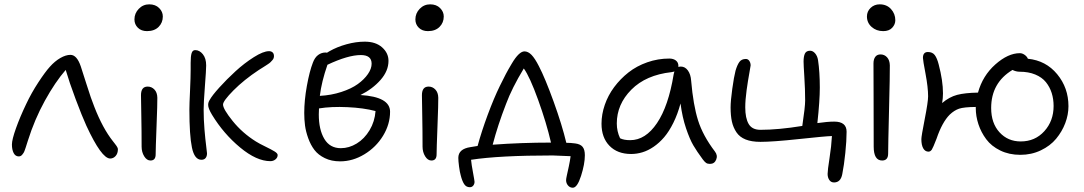

<svg xmlns="http://www.w3.org/2000/svg" viewBox="-20 -732 5020 889"><path d="M66.9 -7.8Q51.3 -7.8 43.2 -23.4Q35.2 -39.1 35.2 -63Q35.2 -85.4 54 -138.2Q72.8 -190.9 101.1 -250Q125.5 -301.8 157.5 -350.6Q189.5 -399.4 210.9 -422.9Q233.9 -448.7 259.3 -463.4Q284.7 -478 306.2 -478Q335.9 -478 354 -424.8Q357.4 -415.5 379.9 -344Q402.3 -272.5 417 -236.8Q455.6 -137.7 502.9 -78.1Q506.3 -73.7 512 -66.4Q517.6 -59.1 519.8 -55.9Q522 -52.7 523.9 -48.6Q525.9 -44.4 525.9 -41Q525.9 -21.5 515.4 -9.8Q504.9 2 490.2 2Q450.2 2 379.9 -149.9Q359.9 -193.8 330.3 -272.7Q300.8 -351.6 284.2 -408.2Q235.4 -352.1 187.7 -265.6Q140.1 -179.2 108.9 -80.1Q106.9 -74.7 104 -64.7Q101.1 -54.7 99.1 -49.3Q97.2 -43.9 94.5 -36.1Q91.8 -28.3 89.1 -24.2Q86.4 -20 83 -15.9Q79.6 -11.7 75.7 -9.8Q71.8 -7.8 66.9 -7.8Z M660.6 -587.9Q634.3 -587.9 618.4 -603.5Q602.5 -619.1 602.5 -642.1Q602.5 -670.4 622.6 -691.2Q642.6 -711.9 670.9 -711.9Q699.7 -711.9 716.8 -694.8Q733.9 -677.7 733.9 -655.8Q733.9 -627 714.4 -607.4Q694.8 -587.9 660.6 -587.9ZM676.8 11.2Q659.7 11.2 647.7 -8.3Q635.7 -27.8 635.7 -53.2Q635.7 -127.4 634.3 -196.5Q632.8 -265.6 632.8 -291Q632.8 -331.1 663.6 -331.1Q682.1 -331.1 695.1 -317.4Q708 -303.7 708.5 -279.8Q709 -253.9 704.8 -147.2Q700.7 -40.5 700.7 -17.1Q700.7 11.2 676.8 11.2Z M912.6 7.8Q880.4 7.8 868.7 -48.8Q856.9 -105.5 856.9 -225.1Q856.9 -249 859.9 -312.3Q862.8 -375.5 862.8 -410.2V-441.9Q862.8 -471.7 867.2 -485.8Q871.6 -500 883.8 -500Q903.8 -500 919.2 -481Q934.6 -461.9 934.6 -429.2Q934.6 -407.7 928.7 -332Q922.9 -256.3 922.9 -225.1Q922.9 -178.7 926.8 -132.3Q930.7 -85.9 934.6 -56.4Q938.5 -26.9 938.5 -22Q938.5 -8.3 931.9 -0.2Q925.3 7.8 912.6 7.8ZM1231.9 14.2Q1168 14.2 1091.6 -49.3Q1015.1 -112.8 961.9 -200.2Q943.8 -230 943.8 -246.1Q943.8 -258.3 950.7 -269Q961.9 -289.6 995.6 -326.9Q1029.3 -364.3 1070.3 -401.9Q1111.3 -439.5 1155.3 -467.3Q1199.2 -495.1 1225.6 -495.1Q1235.8 -495.1 1242.2 -489.3Q1248.5 -483.4 1248.5 -472.2Q1248.5 -467.3 1246.8 -462.4Q1245.1 -457.5 1240.7 -452.9Q1236.3 -448.2 1232.7 -444.3Q1229 -440.4 1221.2 -435.3Q1213.4 -430.2 1208.5 -427Q1203.6 -423.8 1193.6 -417.5Q1183.6 -411.1 1178.7 -408.2Q1109.4 -362.3 1061 -313.5Q1012.7 -264.6 1012.7 -248Q1012.7 -227.1 1057.4 -171.6Q1102.1 -116.2 1164.6 -77.1Q1180.7 -66.9 1208.5 -53.5Q1236.3 -40 1251 -31Q1265.6 -22 1265.6 -14.2Q1265.6 -2.4 1255.6 5.9Q1245.6 14.2 1231.9 14.2Z M1554.7 15.1Q1514.6 15.1 1484.1 0.2Q1453.6 -14.6 1436 -37.6Q1418.5 -60.5 1407.2 -91.8Q1396 -123 1392.3 -150.9Q1388.7 -178.7 1388.7 -209Q1388.7 -267.1 1400.9 -334.5Q1413.1 -401.9 1428.7 -441.9Q1437.5 -465.8 1452.9 -477.3Q1468.3 -488.8 1486.8 -488.8Q1491.7 -488.8 1493.7 -487.8Q1498.5 -491.2 1505.9 -495.1Q1541 -515.1 1584.7 -527.1Q1628.4 -539.1 1668.9 -539.1Q1719.7 -539.1 1749.3 -512.7Q1778.8 -486.3 1778.8 -450.2Q1778.8 -403.8 1742.2 -362.1Q1705.6 -320.3 1648.9 -292Q1786.1 -283.7 1786.1 -214.8Q1786.1 -156.7 1753.7 -103.5Q1721.2 -50.3 1667.2 -17.6Q1613.3 15.1 1554.7 15.1ZM1650.9 -477.1Q1591.3 -477.1 1496.1 -432.1Q1468.8 -353.5 1460.9 -288.1Q1514.2 -291 1560.5 -306.2Q1606.9 -321.3 1636.7 -342.8Q1666.5 -364.3 1683.6 -389.2Q1700.7 -414.1 1700.7 -437Q1700.7 -477.1 1650.9 -477.1ZM1456.1 -202.1Q1456.1 -131.8 1481.7 -88.9Q1507.3 -45.9 1558.1 -45.9Q1596.2 -45.9 1631.8 -67.6Q1667.5 -89.4 1691.4 -129.4Q1715.3 -169.4 1718.8 -217.8Q1663.6 -232.4 1588.9 -235.8Q1514.2 -239.3 1457 -230Q1456.1 -221.2 1456.1 -202.1Z M1961.4 -587.9Q1935.1 -587.9 1919.2 -603.5Q1903.3 -619.1 1903.3 -642.1Q1903.3 -670.4 1923.3 -691.2Q1943.4 -711.9 1971.7 -711.9Q2000.5 -711.9 2017.6 -694.8Q2034.7 -677.7 2034.7 -655.8Q2034.7 -627 2015.1 -607.4Q1995.6 -587.9 1961.4 -587.9ZM1977.5 11.2Q1960.4 11.2 1948.5 -8.3Q1936.5 -27.8 1936.5 -53.2Q1936.5 -127.4 1935.1 -196.5Q1933.6 -265.6 1933.6 -291Q1933.6 -331.1 1964.4 -331.1Q1982.9 -331.1 1995.8 -317.4Q2008.8 -303.7 2009.3 -279.8Q2009.8 -253.9 2005.6 -147.2Q2001.5 -40.5 2001.5 -17.1Q2001.5 11.2 1977.5 11.2Z M2632.3 137.2Q2618.7 137.2 2609.9 126.7Q2601.1 116.2 2601.1 102.1Q2601.1 96.2 2604.7 79.8Q2608.4 63.5 2613.8 38.3Q2619.1 13.2 2622.1 -8.8Q2548.8 -12.2 2539.1 -12.2Q2291.5 -12.2 2161.1 7.8Q2163.1 29.8 2170.2 67.4Q2177.2 105 2177.2 109.9Q2177.2 119.6 2171.4 127.2Q2165.5 134.8 2155.3 134.8Q2138.2 134.8 2128.9 120.1Q2119.6 105.5 2113.3 80.1Q2108.9 64.9 2105.5 39.1Q2102.1 13.2 2102.1 -1Q2102.1 -42.5 2158.2 -50.8Q2164.6 -52.2 2191.4 -56.2Q2209.5 -123 2238.3 -200.7Q2267.1 -278.3 2294.4 -334Q2311.5 -369.1 2322.3 -389.4Q2333 -409.7 2349.9 -438Q2366.7 -466.3 2381.3 -480.2Q2396 -494.1 2408.2 -494.1Q2425.3 -494.1 2441.2 -477.8Q2457 -461.4 2475.1 -425.8Q2503.9 -370.6 2543.2 -262Q2582.5 -153.3 2602.1 -70.8Q2621.6 -70.8 2643.1 -67.9Q2667 -64.9 2677.5 -52.2Q2688 -39.6 2688 -13.2Q2688 27.3 2670.4 82.3Q2652.8 137.2 2632.3 137.2ZM2323.2 -251Q2284.7 -151.9 2261.2 -62Q2394.5 -71.8 2531.2 -71.8Q2510.3 -162.6 2471.7 -269.5Q2433.1 -376.5 2405.3 -415Q2350.1 -323.7 2323.2 -251Z M2902.3 -19Q2838.9 -19 2802 -56.9Q2765.1 -94.7 2765.1 -159.2Q2765.1 -202.6 2780.3 -246.6Q2795.4 -290.5 2823.7 -328.6Q2852.1 -366.7 2889.9 -396.5Q2927.7 -426.3 2977.1 -443.6Q3026.4 -460.9 3079.1 -460.9Q3097.7 -460.9 3109.4 -451.9Q3121.1 -442.9 3121.1 -426.8V-421.9Q3127 -423.8 3132.3 -423.8Q3151.9 -423.8 3165 -405.8Q3178.2 -387.7 3180.2 -357.9Q3189.9 -245.1 3212.2 -174.6Q3234.4 -104 3290 -30.8Q3304.2 -12.7 3296.1 7.1Q3288.1 26.9 3267.1 26.9Q3255.9 26.9 3249 22Q3242.2 17.1 3233.9 5.9Q3206.5 -31.2 3190.2 -59.1Q3173.8 -86.9 3156.5 -137.9Q3139.2 -189 3130.9 -252.9Q3117.7 -203.6 3097.9 -163.6Q3078.1 -123.5 3055.4 -96.9Q3032.7 -70.3 3006.6 -52.5Q2980.5 -34.7 2954.6 -26.9Q2928.7 -19 2902.3 -19ZM2835.9 -160.2Q2835.9 -124 2851.1 -91.8Q2868.2 -83 2897.9 -83Q2968.8 -83 3022 -161.9Q3075.2 -240.7 3099.1 -387.2Q3101.1 -397 3103 -400.9Q3101.1 -400.4 3088.9 -397.9Q2970.7 -384.8 2903.3 -316.9Q2835.9 -249 2835.9 -160.2Z M3841.8 112.8Q3827.6 112.8 3819.8 101.3Q3812 89.8 3812 73.2Q3812 56.6 3820.8 0.5Q3829.6 -55.7 3832 -102.1Q3799.3 -101.1 3679 -88.1Q3558.6 -75.2 3501 -75.2Q3460 -75.2 3432.4 -86.2Q3404.8 -97.2 3389.9 -119.4Q3375 -141.6 3368.9 -168.9Q3362.8 -196.3 3362.8 -234.9Q3362.8 -264.6 3370.6 -320.8Q3378.4 -377 3385.7 -404.8Q3393.6 -431.6 3403.6 -445.3Q3413.6 -459 3433.6 -459Q3443.4 -459 3449.5 -450Q3455.6 -440.9 3455.6 -429.2Q3455.6 -425.8 3449.5 -393.1Q3443.4 -360.4 3437 -314.7Q3430.7 -269 3430.7 -234.9Q3430.7 -185.1 3446.5 -158Q3462.4 -130.9 3501 -130.9Q3583.5 -130.9 3694.8 -148.9Q3708 -236.8 3708 -266.1Q3708 -318.4 3704.3 -375.2Q3700.7 -432.1 3700.7 -446.8Q3700.7 -471.2 3707 -484.1Q3713.4 -497.1 3731 -497.1Q3743.7 -497.1 3754.2 -484.9Q3764.6 -472.7 3767.6 -454.1Q3775.9 -398.9 3775.9 -326.2Q3775.9 -266.1 3764.6 -162.1Q3811.5 -168.9 3842.8 -168.9Q3899.9 -168.9 3899.9 -122.1Q3899.9 -80.6 3894 -23.9Q3888.2 32.7 3879.9 74.2Q3872.6 112.8 3841.8 112.8Z M4069.3 -587.9Q4037.6 -587.9 4015.9 -607.2Q3994.1 -626.5 3994.1 -655.8Q3994.1 -679.2 4011.2 -695.6Q4028.3 -711.9 4053.2 -711.9Q4085.9 -711.9 4105.7 -689.9Q4125.5 -668 4125.5 -638.2Q4125.5 -619.1 4111.1 -603.5Q4096.7 -587.9 4069.3 -587.9ZM4064.5 11.2Q4025.4 11.2 4025.4 -53.2Q4025.4 -172.9 4024.9 -284.9Q4024.4 -397 4024.4 -438Q4024.4 -457.5 4032.7 -468.8Q4041 -480 4057.1 -480Q4075.2 -480 4087.4 -466.6Q4099.6 -453.1 4100.1 -429.2Q4100.6 -388.7 4096.4 -222.7Q4092.3 -56.6 4092.3 -21Q4092.3 11.2 4064.5 11.2Z M4498 -231.9V-236.8Q4443.4 -236.3 4420.9 -228.8Q4398.4 -221.2 4377.4 -201.2Q4342.3 -166 4316.4 -89.8Q4299.8 -46.9 4294.4 -39.1Q4287.6 -29.8 4279.3 -29.8Q4263.7 -29.8 4254.9 -44.9Q4246.1 -60.1 4246.1 -87.9Q4246.1 -101.1 4261.7 -180.7Q4277.3 -260.3 4277.3 -286.1Q4277.3 -327.1 4265.4 -390.4Q4253.4 -453.6 4253.4 -463.9Q4253.4 -491.2 4276.4 -491.2Q4297.4 -491.2 4308.1 -477.1Q4318.8 -462.9 4326.2 -434.1Q4346.2 -358.4 4346.2 -299.8Q4346.2 -277.8 4342.3 -254.9Q4375.5 -283.2 4411.6 -292.7Q4447.8 -302.2 4508.3 -303.2Q4529.8 -381.3 4588.6 -433.6Q4647.5 -485.8 4702.1 -485.8Q4713.4 -485.8 4724.4 -478Q4735.4 -470.2 4739.3 -460Q4822.8 -451.7 4875 -388.4Q4927.2 -325.2 4927.2 -240.2Q4927.2 -201.2 4912.4 -161.9Q4897.5 -122.6 4870.1 -89.6Q4842.8 -56.6 4799.3 -35.9Q4755.9 -15.1 4704.1 -15.1Q4652.3 -15.1 4611.3 -35.2Q4570.3 -55.2 4546.4 -87.4Q4522.5 -119.6 4510.3 -156.7Q4498 -193.8 4498 -231.9ZM4569.3 -231.9Q4569.3 -161.6 4607.9 -119.4Q4646.5 -77.1 4706.1 -77.1Q4772.5 -77.1 4815.4 -124.5Q4858.4 -171.9 4858.4 -241.2Q4858.4 -273.4 4849.6 -301.3Q4840.8 -329.1 4822.8 -351.6Q4804.7 -374 4773.4 -387Q4742.2 -399.9 4701.2 -399.9Q4684.6 -399.9 4668 -408.2Q4569.3 -348.6 4569.3 -231.9Z"/></svg>

Font: Shantell Sans Irregular
Style: Regular
Weight: 300
Designer: Stephen Nixon, Anya Danilova, Shantell Martin
Foundry: Arrow Type
Version: Version 1.006;[9816181b4]